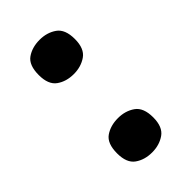

<svg xmlns="http://www.w3.org/2000/svg" viewBox="-179 -604 669 669"><g transform="rotate(-45 155.5 -269.5)"><path d="M155 -378Q118 -378 92 -396.5Q66 -415 66 -462Q66 -511 92 -529Q118 -547 155 -547Q191 -547 217.5 -528.5Q244 -510 244 -462Q244 -415 217.5 -396.5Q191 -378 155 -378ZM155 8Q118 8 92 -10.5Q66 -29 66 -76Q66 -125 92 -143Q118 -161 155 -161Q191 -161 217.5 -142.5Q244 -124 244 -76Q244 -29 217.5 -10.5Q191 8 155 8Z"/></g></svg>

Font: Noto Serif Tibetan ExtraBold
Style: Regular
Weight: 800
Version: Version 2.103